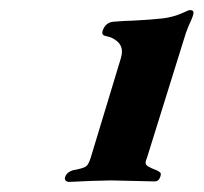

<svg xmlns="http://www.w3.org/2000/svg" viewBox="-20 -799 404 381"><path d="M109 -447Q112 -457 124 -461Q146 -465 151 -469Q156 -473 160 -486L220 -684Q222 -692 222 -696Q222 -709 212.5 -717Q203 -725 192 -727Q186 -728 184 -730.5Q182 -733 184 -739Q190 -755 206 -756Q232 -758 243 -758Q282 -760 303 -762.5Q324 -765 344 -774Q354 -779 357 -779Q364 -779 364 -774Q364 -769 358.5 -757Q353 -745 349 -734L272 -487Q271 -484 270 -481.5Q269 -479 269 -476Q269 -472 273.5 -469Q278 -466 291 -461Q297 -458 298.5 -456Q300 -454 298 -448Q295 -439 287 -439L200 -441L161 -440L117 -438Q113 -438 110.5 -440.5Q108 -443 109 -447Z"/></svg>

Font: EB Garamond ExtraBold
Style: Italic
Weight: 800
Italic angle: -17.2°
Designer: Georg Duffner and Octavio Pardo
Foundry: Georg Duffner
Version: Version 1.000